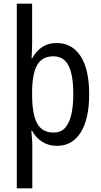

<svg xmlns="http://www.w3.org/2000/svg" viewBox="-20 -780 548 1040"><path d="M463 -269Q463 -135 417 -62.5Q371 10 290 10Q243 10 208.5 -12Q174 -34 154 -71H150Q151 -53 153 -31.5Q155 -10 155 5V240H71V-760H154V-542Q154 -523 153 -502.5Q152 -482 151 -464H154Q177 -505 209.5 -526Q242 -547 286 -547Q370 -547 416.5 -476Q463 -405 463 -269ZM377 -269Q377 -375 351 -425Q325 -475 269 -475Q209 -475 182 -429Q155 -383 154 -286V-266Q154 -162 181 -112Q208 -62 270 -62Q311 -62 334 -89Q357 -116 367 -162.5Q377 -209 377 -269Z"/></svg>

Font: Noto Sans Devanagari Condensed
Style: Regular
Weight: 400
Width: 3
Designer: Jelle Bosma - Monotype Design Team
Foundry: Monotype Imaging Inc.
Version: Version 2.004; ttfautohint (v1.8.4.7-5d5b)